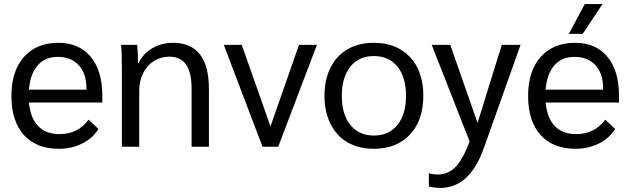

<svg xmlns="http://www.w3.org/2000/svg" viewBox="-20 -720 3093 942"><path d="M482 -217H122Q129 -141 167 -101.5Q205 -62 272 -62Q362 -62 415 -133L463 -87Q434 -41 382.5 -15.5Q331 10 269 10Q158 10 97 -58Q36 -126 36 -249Q36 -371 97.5 -440.5Q159 -510 267 -510Q368 -510 425 -441.5Q482 -373 482 -250ZM404 -287Q404 -359 366.5 -400Q329 -441 263 -441Q201 -441 164.5 -399Q128 -357 122 -280H404Z M578 -374Q578 -469 574 -500H653Q657 -467 657 -411H660Q682 -457 727.5 -483.5Q773 -510 829 -510Q917 -510 961 -453Q1005 -396 1005 -283V0H920V-284Q920 -364 893 -403Q866 -442 811 -442Q769 -442 735 -420.5Q701 -399 682 -360.5Q663 -322 663 -274V0H578Z M1535 -500 1345 0H1268L1078 -500H1166L1307 -100L1447 -500Z M1572 -250Q1572 -329 1601.5 -388Q1631 -447 1685.5 -478.5Q1740 -510 1814 -510Q1926 -510 1991.5 -440Q2057 -370 2057 -250Q2057 -130 1991.5 -60Q1926 10 1814 10Q1740 10 1685.5 -21.5Q1631 -53 1601.5 -112Q1572 -171 1572 -250ZM1972 -250Q1972 -341 1930 -393Q1888 -445 1814 -445Q1741 -445 1699 -393Q1657 -341 1657 -250Q1657 -159 1699 -107Q1741 -55 1814 -55Q1888 -55 1930 -107Q1972 -159 1972 -250Z M2534 -500 2353 9Q2284 202 2140 202Q2114 202 2084 195V130Q2102 136 2128 136Q2179 136 2215 99Q2251 62 2284 -26L2098 -500H2189L2323 -117L2442 -500Z M2571 0ZM3017 -217H2657Q2664 -141 2702 -101.5Q2740 -62 2807 -62Q2897 -62 2950 -133L2998 -87Q2969 -41 2917.5 -15.5Q2866 10 2804 10Q2693 10 2632 -58Q2571 -126 2571 -249Q2571 -371 2632.5 -440.5Q2694 -510 2802 -510Q2903 -510 2960 -441.5Q3017 -373 3017 -250ZM2939 -287Q2939 -359 2901.5 -400Q2864 -441 2798 -441Q2736 -441 2699.5 -399Q2663 -357 2657 -280H2939ZM2849 -700H2936L2839 -554H2771Z"/></svg>

Font: Sarabun
Style: Regular
Weight: 400
Designer: Suppakit Chalermlarp | Katatrad Co.,Ltd.
Foundry: Cadson Demak Co.,Ltd.
Version: Version 1.000; ttfautohint (v1.6)